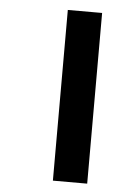

<svg xmlns="http://www.w3.org/2000/svg" viewBox="-48 -659 485 697"><g transform="rotate(5 194.5 -311.0)"><path d="M171 0V-622H296V0Z"/></g></svg>

Font: Noto Sans Bengali ExtraCondensed
Style: Bold
Weight: 700
Width: 2
Designer: Joana Ranito - Universal Thirst; Jelle Bosma - Monotype Design Team
Foundry: Universal Thirst ehf.
Version: Version 3.000; ttfautohint (v1.8.4.7-5d5b)